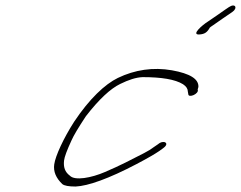

<svg xmlns="http://www.w3.org/2000/svg" viewBox="-20 -708 881 702"><path d="M708.7 -582C729.3 -583 738.2 -591 747.1 -607C747.6 -608 752 -611 759.5 -616C774.4 -626 813.2 -654 829.1 -664C850 -678 840.9 -698 817 -682L803.6 -673C782.2 -658 763.8 -645 739.9 -629C719.1 -616 677.8 -580 708.7 -582ZM702.8 -381 705.4 -390C707 -419 675.4 -439 608.5 -451C540 -463 472.9 -453 410.8 -423C363.6 -400 307.1 -347 251.1 -263C212.6 -203 182.5 -138 178.3 -107C174.5 -81 184.7 -57 207.8 -35C214.9 -29 231.4 -26 256.4 -26C302.1 -28 378.1 -55 479 -108C519 -129 546.5 -145 562.6 -156L577.5 -167C602.5 -185 577.8 -198 558.2 -181L542.1 -170C533.1 -163 521.8 -156 506.3 -148C461.5 -125 417.9 -102 363.5 -79C315.1 -58 253.2 -46 235.1 -66C217.5 -79 211.4 -97 214.2 -121C215.6 -134 224.9 -159 241.6 -195C249 -212 266.8 -242 294 -283C341.9 -345 384.1 -384 419.4 -401C449.9 -416 476.8 -425 501.4 -426C569.8 -426 620.2 -418 649.2 -400C661.3 -392 666.8 -383 666.8 -373L668.4 -364C668.5 -348 709.4 -365 702.8 -381Z"/></svg>

Font: MewTooHand
Style: UltimateItaWide
Weight: 400
Designer: Mew Too, Robert Jablonski
Version: Version 0.77